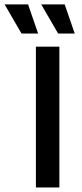

<svg xmlns="http://www.w3.org/2000/svg" viewBox="-76 -832 366 852"><path d="M181.9 -683.3H255.6L211.1 -812.5H106.9ZM19.4 -683.3H93.1L48.6 -812.5H-55.6ZM83.3 0H187.5V-625H83.3Z"/></svg>

Font: Afacad Medium
Style: Regular
Weight: 500
Designer: Kristian Moeller
Foundry: Dicotype
Version: Version 1.000